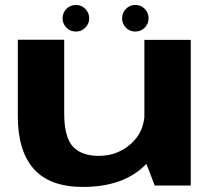

<svg xmlns="http://www.w3.org/2000/svg" viewBox="-20 -750 870 776"><path d="M605.5 0H751V-589H563.5V-108.5ZM239.5 -589.5H52V-280Q52 -139.5 116.8 -67Q181.5 5.5 315 5.5Q479.5 5.5 568 -84.2Q656.5 -174 656.5 -249L564.5 -297Q564.5 -218 509.5 -169Q454.5 -120 379.5 -120Q309 -120 274.2 -158Q239.5 -196 239.5 -292ZM287 -622.5Q309 -622.5 324.8 -638.2Q340.5 -654 340.5 -676Q340.5 -698.5 324.8 -714.2Q309 -730 287 -730Q264 -730 248.5 -714.2Q233 -698.5 233 -676Q233 -654 248.5 -638.2Q264 -622.5 287 -622.5ZM526.5 -622.5Q549.5 -622.5 565 -638.2Q580.5 -654 580.5 -676Q580.5 -698.5 565 -714.2Q549.5 -730 526.5 -730Q504.5 -730 489 -714.2Q473.5 -698.5 473.5 -676Q473.5 -654 488.8 -638.2Q504 -622.5 526.5 -622.5Z"/></svg>

Font: Anybody Expanded
Style: Bold
Weight: 700
Width: 7
Designer: Tyler Finck
Foundry: Etcetera Type Company
Version: Version 1.113;gftools[0.9.25]